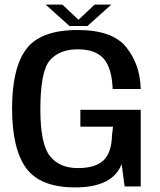

<svg xmlns="http://www.w3.org/2000/svg" viewBox="-20 -811 697 835"><path d="M307 4Q470 4 509 -97.5L522 0H592V-333.5H329.5V-260H471.5L467 -221.5Q465 -146 429.5 -113Q394 -80 318.5 -80Q238 -80 196.8 -132.8Q155.5 -185.5 155.5 -335.5Q155.5 -500 196.5 -548.2Q237.5 -596.5 318 -596.5Q395.5 -596.5 431 -555.8Q466.5 -515 470 -424H592Q589.5 -530 529.5 -605.2Q469.5 -680.5 318 -680.5Q157 -680.5 94.8 -598.2Q32.5 -516 32.5 -339.5Q32.5 -164.5 93.5 -80.2Q154.5 4 307 4ZM282 -698H360.5L464 -791H391.5L321.5 -725L251 -791H178.5Z"/></svg>

Font: Anybody UltraCondensed Thin Medium
Style: Regular
Weight: 500
Version: Version 1.111